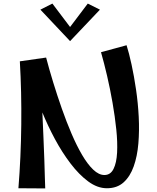

<svg xmlns="http://www.w3.org/2000/svg" viewBox="-20 -1053 880 1074"><path d="M233 1 83 0Q97 -173 99 -356Q101 -539 91 -710L238 -731Q255 -666 277.5 -592.5Q300 -519 326 -445Q352 -371 380.5 -304.5Q409 -238 439.5 -186Q470 -134 501.5 -104Q533 -74 564 -74Q598 -74 615 -108Q632 -142 635 -199.5Q638 -257 630.5 -329Q623 -401 609.5 -478.5Q596 -556 579 -629Q562 -702 545 -761L688 -800Q702 -756 716 -691.5Q730 -627 741 -552Q752 -477 756 -399.5Q760 -322 754 -250.5Q748 -179 728 -122.5Q708 -66 671.5 -33Q635 0 578 0Q525 0 473.5 -38Q422 -76 374.5 -138.5Q327 -201 287 -275.5Q247 -350 217 -424Q220 -354 223 -286Q226 -218 228 -159Q230 -100 231 -58Q232 -16 233 1ZM273 -1033 372 -902 471 -1033 539 -999 372 -823 206 -999Z"/></svg>

Font: Marhey
Style: Regular
Weight: 400
Designer: Nur Syamsi & Bustanul Arifin
Foundry: Namelatype
Version: Version 1.000; ttfautohint (v1.8.4.7-5d5b)